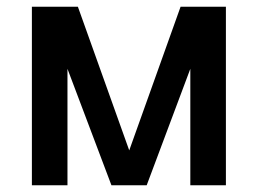

<svg xmlns="http://www.w3.org/2000/svg" viewBox="-20 -552 769 572"><path d="M75 0V-532H212L365 -104L518 -532H653V0H547V-347L417 0H312L181 -347V0Z"/></svg>

Font: Geist Med
Style: Regular
Weight: 400
Designer: Basement.studio, Andrés Briganti, Mateo Zaragoza
Foundry: Basement.studio, Vercel, Andrés Briganti, Guido Ferreyra, Mateo Zaragoza
Version: Version 1.401